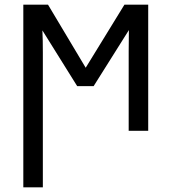

<svg xmlns="http://www.w3.org/2000/svg" viewBox="-20 -556 729 816"><path d="M162.1 240.2V-333C162.1 -363.8 161.6 -401.9 160.2 -426.8L308.1 -189.9H377.9L527.8 -428.2C527.8 -402.8 526.9 -364.7 526.9 -337.9V0H609.9V-536.1H508.8L344.2 -268.1L184.1 -536.1H79.1V240.2Z"/></svg>

Font: Avrile Sans
Style: Regular
Weight: 400
Designer: Monotype Design Team, Google (font), Stefan Peev (BGR Cyrillic), Cristiano Sobral (main changes)
Foundry: The Avrile Sans Project Authors
Version: Version 3.110